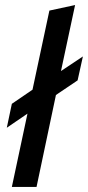

<svg xmlns="http://www.w3.org/2000/svg" viewBox="-20 -742 349 762"><path d="M27 0 89 -291 7 -235 27 -330 109 -386 176 -700 278 -722 222 -460 309 -518 288 -423 202 -365 125 0Z"/></svg>

Font: Red Hat Display Medium
Style: Italic
Weight: 500
Italic angle: -12°
Designer: Pentagram, MCKL
Foundry: Pentagram, MCKL
Version: Version 1.023; ttfautohint (v1.8.3)